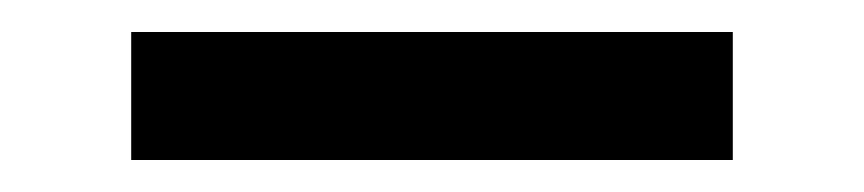

<svg xmlns="http://www.w3.org/2000/svg" viewBox="-20 -20 540 120"><path d="M62 80V0H438V80Z"/></svg>

Font: Iosevka Term Curly Medium
Style: Regular
Weight: 500
Designer: Belleve Invis
Foundry: Belleve Invis
Version: Version 32.3.0